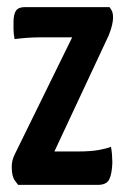

<svg xmlns="http://www.w3.org/2000/svg" viewBox="-20 -520 351 540"><path d="M31 0Q31 0 22 -12Q13 -24 13 -50Q13 -60 15 -68.5Q17 -77 22 -87L183 -415H95Q74 -415 54.5 -413.5Q35 -412 21 -410Q18 -426 18 -438Q18 -450 18 -457Q18 -480 25 -490Q32 -500 50 -500H288Q288 -500 293 -492.5Q298 -485 298 -470Q298 -463 295.5 -451Q293 -439 286 -421L133 -94H199Q235 -94 257 -98Q279 -102 292 -107Q294 -99 295 -85Q296 -71 296 -63Q295 -32 287.5 -16Q280 0 255 0Z"/></svg>

Font: Yanone Kaffeesatz ExtraLight SemiBold
Style: Regular
Weight: 600
Version: Version 2.003